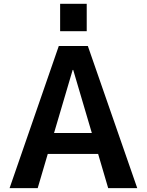

<svg xmlns="http://www.w3.org/2000/svg" viewBox="-20 -967 755 987"><path d="M29.3 0 282.2 -730.5H431.6L685.5 0H536.1L484.4 -175.8H225.6L173.8 0ZM257.8 -283.2H452.1L356.4 -607.4H353.5ZM289.1 -806.6V-947.3H425.8V-806.6Z"/></svg>

Font: GenEi M Gothic v2 Bold
Style: Regular
Weight: 700
Version: Version 2.0